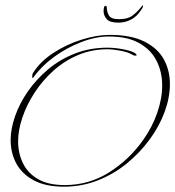

<svg xmlns="http://www.w3.org/2000/svg" viewBox="-20 -685 658 721"><path d="M220 16Q151 16 106.5 -8Q62 -32 41 -71.5Q20 -111 20 -159Q20 -201 36.5 -248.5Q53 -296 84.5 -341.5Q116 -387 160.5 -424.5Q205 -462 261.5 -484Q318 -506 384 -506Q403 -506 425 -503Q447 -500 465.5 -494.5Q484 -489 490 -483Q493 -480 493 -478Q493 -476 488 -476Q482 -476 474 -481Q461 -489 432.5 -494.5Q404 -500 383 -500Q324 -500 272.5 -478Q221 -456 180 -419Q139 -382 109.5 -336.5Q80 -291 64 -243.5Q48 -196 48 -154Q48 -109 66.5 -71.5Q85 -34 123.5 -12Q162 10 223 10Q315 10 391 -38.5Q467 -87 518 -160Q552 -208 570.5 -261.5Q589 -315 589 -364Q589 -415 568 -456.5Q547 -498 503 -523Q459 -548 389 -548Q339 -548 284 -526.5Q229 -505 182 -470.5Q135 -436 107 -396Q104 -392 103 -392Q101 -392 101 -397Q101 -407 104 -411Q131 -454 180 -486Q229 -518 286 -536Q343 -554 392 -554Q472 -554 522 -529Q572 -504 595 -462.5Q618 -421 618 -369Q618 -319 598.5 -265.5Q579 -212 542.5 -162Q506 -112 456.5 -71.5Q407 -31 347 -7.5Q287 16 220 16ZM425 -600Q392 -600 380.5 -613.5Q369 -627 369 -643Q369 -651 370.5 -657Q372 -663 376 -663Q381 -663 381 -657Q381 -641 389 -627Q397 -613 427 -613Q460 -613 477.5 -626.5Q495 -640 508 -656Q515 -665 515 -665Q517 -665 517 -662Q517 -658 513.5 -653Q510 -648 508 -645Q494 -623 472 -611.5Q450 -600 425 -600Z"/></svg>

Font: Explora
Style: Regular
Weight: 400
Designer: Robert E. Leuschke
Foundry: Robert E. Leuschke
Version: Version 1.010